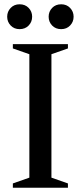

<svg xmlns="http://www.w3.org/2000/svg" viewBox="-20 -876 377 896"><path d="M297 -20V0H40V-20L117 -47V-623L40 -650V-670H297V-650L220 -623V-47ZM71.5 -740Q46 -740 29.8 -757Q13.5 -774 13.5 -798Q13.5 -822 29.8 -839Q46 -856 71.5 -856Q97.5 -856 113.8 -839Q130 -822 130 -798Q130 -774 113.8 -757Q97.5 -740 71.5 -740ZM265.5 -740Q239.5 -740 223.2 -757Q207 -774 207 -798Q207 -822 223.2 -839Q239.5 -856 265.5 -856Q291 -856 307.2 -839Q323.5 -822 323.5 -798Q323.5 -774 307.2 -757Q291 -740 265.5 -740Z"/></svg>

Font: Newsreader Text Medium
Style: Regular
Weight: 500
Designer: Hugues Gentile
Foundry: Production Type
Version: Version 1.001